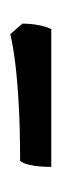

<svg xmlns="http://www.w3.org/2000/svg" viewBox="110 -502 122 382"><g transform="rotate(-90 171.0 -311.0)"><path d="M30 -270Q30 -295 33.5 -311Q37 -327 42 -332Q102.5 -332 149.5 -334.5Q196.5 -337 232.5 -341.2Q268.5 -345.5 294 -351.5L315 -327.5Q315 -311 312 -295.2Q309 -279.5 304 -270Z"/></g></svg>

Font: Texturina Medium
Style: Regular
Weight: 500
Designer: Guillermo Torres Carreño
Foundry: Omnibus-Type
Version: Version 1.003